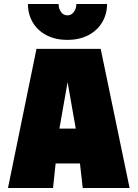

<svg xmlns="http://www.w3.org/2000/svg" viewBox="-20 -943 690 963"><path d="M485 -698 630 0H395L381 -123H259L246 0H20L163 -698ZM360 -298 319 -531 278 -298ZM120 -923H274Q274 -900 286 -883Q298 -866 318 -866Q338 -866 350.5 -883Q363 -900 363 -923H517Q517 -873 493 -832Q469 -791 424 -767Q379 -743 318 -743Q257 -743 212 -767Q167 -791 143.5 -832Q120 -873 120 -923Z"/></svg>

Font: Azeret Mono Black
Style: Regular
Weight: 900
Designer: Martin Vácha
Foundry: Displaay
Version: Version 1.000; Glyphs 3.0.3, build 3074